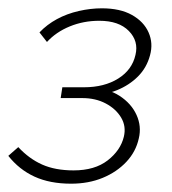

<svg xmlns="http://www.w3.org/2000/svg" viewBox="-29 -436 414 462"><path d="M142 6Q91 6 54 -11Q17 -28 -9 -61L15 -82Q41 -54 72.5 -40Q104 -26 148 -26Q199 -26 230 -50Q261 -74 269 -107Q275 -132 262.5 -153Q250 -174 225.5 -187Q201 -200 169 -200H117L121 -226H173Q222 -226 255.5 -247Q289 -268 297 -304Q305 -337 281 -361.5Q257 -386 210 -386Q172 -386 139 -372.5Q106 -359 84 -335L66 -358Q84 -377 108 -390Q132 -403 160.5 -409.5Q189 -416 216 -416Q260 -416 288.5 -400Q317 -384 328.5 -358Q340 -332 332 -303Q324 -273 303 -252Q282 -231 252.5 -219Q223 -207 186 -207L188 -224Q230 -224 258.5 -205.5Q287 -187 299.5 -159.5Q312 -132 305 -103Q298 -71 275 -46.5Q252 -22 218 -8Q184 6 142 6Z"/></svg>

Font: Ysabeau Infant ExtraLight
Style: Italic
Weight: 250
Italic angle: -12°
Designer: Christian Thalmann (Catharsis Fonts)
Version: Version 2.001;gftools[0.9.30]; featfreeze: ss01,ss02,lnum